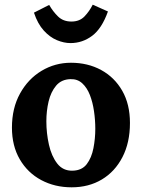

<svg xmlns="http://www.w3.org/2000/svg" viewBox="-20 -784 606 820"><path d="M286 16Q214 16 156 -15Q98 -46 64.5 -103.5Q31 -161 31 -239Q31 -322 65.5 -384.5Q100 -447 157.5 -481.5Q215 -516 283 -516Q355 -516 412 -485Q469 -454 502 -396.5Q535 -339 535 -259Q535 -175 503 -113Q471 -51 415 -17.5Q359 16 286 16ZM290 -55Q330 -56 350.5 -83Q371 -110 379 -151Q387 -192 387 -234Q387 -271 381.5 -309Q376 -347 364 -378Q352 -409 331.5 -428Q311 -447 281 -446Q242 -445 219.5 -418Q197 -391 187.5 -350.5Q178 -310 178 -266Q178 -215 189 -166Q200 -117 224.5 -85.5Q249 -54 290 -55ZM281 -600Q253 -600 223 -612.5Q193 -625 167 -653.5Q141 -682 125 -730L190 -763Q206 -735 228 -713.5Q250 -692 285 -692Q320 -692 341 -714Q362 -736 376 -764L441 -735Q415 -662 373.5 -631Q332 -600 281 -600Z"/></svg>

Font: Lora
Style: Weight 700
Weight: 700
Designer: Olga Karpushina, Alexei Vanyashin (Cyrillic)
Foundry: Cyreal
Version: Version 3.001